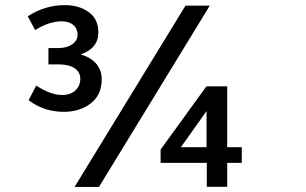

<svg xmlns="http://www.w3.org/2000/svg" viewBox="-20 -733 1200 753"><path d="M790 -297.4V-155.8H689.5ZM368.2 0 802.7 -710.9H707.5L272.5 0ZM871.1 -0.5V-94.2H928.2V-155.8H871.1V-394.5H789.6L609.9 -146.5V-94.2H791V-0.5ZM230.5 -294.4C272.5 -294.4 307.6 -305.7 335.9 -327.6C364.7 -349.6 378.9 -381.3 378.9 -422.9C378.9 -466.3 352.5 -503.9 295.9 -519.5C342.3 -535.2 365.7 -564 365.7 -606.4C365.7 -641.1 353 -667.5 328.1 -685.5C303.2 -703.6 272 -712.9 233.9 -712.9C181.6 -712.9 133.3 -698.2 88.9 -668.9L117.7 -615.2C155.3 -638.2 189.9 -649.4 221.7 -649.4C259.3 -649.4 284.2 -629.9 284.2 -596.7C284.2 -565.4 252.4 -544.4 208 -544.4H169.9V-480.5H210C263.2 -480.5 294.9 -459.5 294.9 -424.3C294.9 -386.7 267.1 -360.4 224.1 -360.4C193.4 -360.4 159.7 -372.6 122.1 -397.5L92.3 -340.3C131.8 -309.6 178.2 -294.4 230.5 -294.4Z"/></svg>

Font: Ride SemiBold
Style: Regular
Weight: 600
Version: Version 3.000